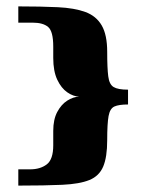

<svg xmlns="http://www.w3.org/2000/svg" viewBox="-20 -542 457 600"><path d="M146.4 -87.8V-133Q146.4 -168.7 158.9 -192.1Q171.4 -215.5 189.9 -227.4Q208.5 -239.4 227.2 -240Q208.8 -240.6 190.1 -253.6Q171.4 -266.5 158.9 -293Q146.4 -319.6 146.4 -361V-396.2Q146.4 -444.2 130.4 -457.7Q114.4 -471.2 82.4 -471.2H37.2Q37.2 -474.2 37.2 -485.7Q37.2 -497.1 37.2 -508.6Q37.2 -520 37.2 -522Q108.2 -522 160.5 -519.5Q212.8 -517 246.8 -504.5Q280.8 -492 297.9 -462.5Q315 -433 315 -380Q315 -328.6 318.3 -303.4Q321.5 -278.1 335.1 -270Q348.6 -261.8 380.1 -261.8Q380.1 -259.8 380.1 -249.2Q380.1 -238.7 380.1 -228.1Q380.1 -217.5 380.1 -215.5Q351.4 -215.5 337.5 -209.2Q323.6 -202.9 319.3 -179.4Q315 -156 315 -104Q315 -51 302.5 -21.5Q290.1 8 259.5 20.5Q228.9 33 174.6 35.5Q120.2 38 37.2 38Q37.2 35 37.2 23.9Q37.2 12.8 37.2 1Q37.2 -10.8 37.2 -12.8Q46.2 -12.8 56.5 -12.8Q66.8 -12.8 73.8 -12.8Q105.8 -12.8 126.1 -28.3Q146.4 -43.8 146.4 -87.8Z"/></svg>

Font: Genos Thin
Style: Regular
Weight: 100
Designer: Robert E. Leuschke
Foundry: Robert E. Leuschke
Version: Version 1.010